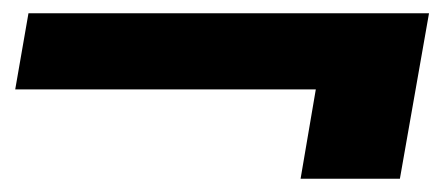

<svg xmlns="http://www.w3.org/2000/svg" viewBox="-20 -460 668 290"><path d="M434 -190 457 -325H3L23 -440H628L584 -190Z"/></svg>

Font: DM Sans 10pt Black
Style: Italic
Weight: 900
Italic angle: -10°
Version: Version 4.004;gftools[0.9.30]